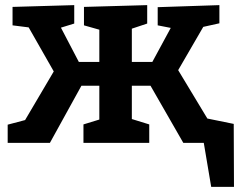

<svg xmlns="http://www.w3.org/2000/svg" viewBox="-20 -558 936 750"><path d="M893 -74 894 172H805L776 0H696L568 -223H495V-93L563 -72V0H306V-72L368 -91V-223H298L175 0H10V-71L78 -89L190 -279L92 -451L29 -459V-531L270 -538V-466L218 -450L288 -316H368V-442L308 -459V-531L555 -538V-466L495 -446V-316H575L647 -449L596 -459V-530L837 -538V-467L774 -453L676 -284L790 -95Z"/></svg>

Font: Bitter Pro
Style: Bold
Weight: 700
Designer: Sol Matas, and Bitter project Authors
Foundry: Sol Matas
Version: Version 1.010